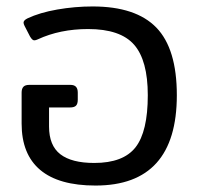

<svg xmlns="http://www.w3.org/2000/svg" viewBox="-20 -560 615 595"><path d="M47 -177V-273Q47 -285 52.5 -291Q58 -297 71 -297H198Q210 -297 215.5 -291Q221 -285 221 -273V-251Q221 -238 215.5 -232.5Q210 -227 197 -227H132V-168Q132 -109 167 -82Q202 -55 272 -55Q362 -55 400 -103.5Q438 -152 438 -265Q438 -373 395.5 -421.5Q353 -470 253 -470Q166 -470 97 -438Q91 -435 86 -435Q80 -435 73 -447L56 -480Q53 -486 53 -490Q53 -497 65 -503Q103 -521 157.5 -530.5Q212 -540 267 -540Q401 -540 464.5 -474.5Q528 -409 528 -265Q528 15 276 15Q162 15 104.5 -33.5Q47 -82 47 -177Z"/></svg>

Font: Mitr Light
Style: Regular
Weight: 300
Designer: Thanarat Vachiruckul
Foundry: Cadson Demak
Version: Version 1.002